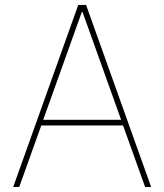

<svg xmlns="http://www.w3.org/2000/svg" viewBox="-20 -747 656 767"><path d="M56.8 0H32.7L292.6 -727.3H323.9L583.8 0H559.7L471.6 -245.7H144.9ZM152.7 -268.5H463.8L309.7 -698.9H306.8Z"/></svg>

Font: Inter UI Thin
Style: Regular
Weight: 100
Designer: Rasmus Andersson
Foundry: rsms
Version: 3.2;8d6f07862